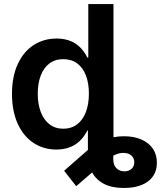

<svg xmlns="http://www.w3.org/2000/svg" viewBox="-20 -727 793 946"><path d="M39.1 -264.6Q39.1 -350.6 67.9 -412.1Q96.7 -473.6 146.5 -505.4Q196.3 -537.1 258.8 -537.1Q364.3 -537.1 410.2 -443.4H415V-707H539.1V-50.8Q563.5 -55.7 590.8 -55.7Q640.6 -55.7 677.5 -39.3Q714.4 -22.9 733.9 6.6Q753.4 36.1 752.9 75.2Q753.4 112.3 734.6 140.4Q715.8 168.5 679.2 183.8Q642.6 199.2 590.8 199.2Q531.2 199.2 492.4 179Q453.6 158.7 434.1 122.6L355.5 190.4L295.9 114.3L413.1 11.7V-84H410.2Q363.3 9.8 257.8 9.8Q194.8 9.8 145.3 -22.7Q95.7 -55.2 67.4 -117.2Q39.1 -179.2 39.1 -264.6ZM418 -265.6Q418 -316.9 403.3 -355.2Q388.7 -393.6 360.4 -414.6Q332 -435.5 292 -435.5Q251.5 -435.5 223.1 -414.1Q194.8 -392.6 180.4 -354Q166 -315.4 166 -265.6Q166 -214.8 180.7 -175.8Q195.3 -136.7 223.6 -114.7Q252 -92.8 292 -92.8Q331.5 -92.8 359.9 -114.3Q388.2 -135.7 403.1 -174.8Q418 -213.9 418 -265.6ZM592.8 117.2Q614.7 117.2 628.2 104.7Q641.6 92.3 641.6 72.3Q641.6 51.8 627.2 39.1Q612.8 26.4 585.9 26.4Q564 26.4 538.1 40V57.6Q538.1 86.4 553.7 101.8Q569.3 117.2 592.8 117.2Z"/></svg>

Font: Pretendard SemiBold
Style: Regular
Weight: 600
Designer: Base glyphs from Inter by Rasmus Andersson; Hangeul glyphs from Noto Sans CJK(Source Han Sans) by Jang Soo-young and Kan
Foundry: Kil Hyung-jin
Version: Version 1.309